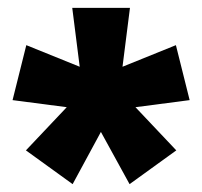

<svg xmlns="http://www.w3.org/2000/svg" viewBox="-20 -783 515 489"><path d="M311 -763H164L183 -613L47 -668L12 -528L150 -510L46 -400L165 -314L237 -447L310 -314L429 -400L325 -510L463 -528L428 -668L292 -613Z"/></svg>

Font: Noto Sans Gujarati ExtraCondensed Black
Style: Regular
Weight: 900
Width: 2
Designer: Jelle Bosma - Monotype Design Team, Universal Thirst
Foundry: Monotype Imaging Inc.
Version: Version 2.106